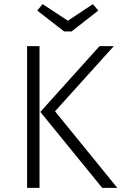

<svg xmlns="http://www.w3.org/2000/svg" viewBox="-20 -908 587 928"><path d="M171 0H111V-685H171ZM547 0H474L175 -367L461 -685H530L246 -370ZM326 -756H290L160 -857L186 -888L308 -808L429 -888L455 -857Z"/></svg>

Font: Trujillo Light
Style: Regular
Weight: 300
Designer: Fira Sans original fonts by bBox Type GmbH, Carrois Corporate GbR, & Edenspiekermann AG / Changes by Cristiano Sobral
Foundry: Fira Sans original fonts by bBox Type GmbH, Carrois Corporate GbR, & Edenspiekermann AG / Changes by Cristiano Sobral
Version: Version 4.301;July 28, 2020;FontCreator 13.0.0.2655 64-bit